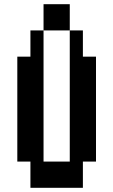

<svg xmlns="http://www.w3.org/2000/svg" viewBox="-20 -1020 540 915"><path d="M187.5 -1000H312.5V-875H375V-750H437.5V-250H375V-125H125V-250H62.5V-750H125V-875H187.5V-250H312.5V-875H187.5Z"/></svg>

Font: Amiga Topaz Unicode Rus
Style: Regular
Weight: 400
Designer: dMG of Trueschool and Divine Stylers
Foundry: dMG of Trueschool and Divine Stylers
Version: Version 1.1